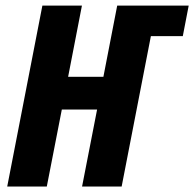

<svg xmlns="http://www.w3.org/2000/svg" viewBox="-20 -679 707 699"><path d="M278.8 0 333.5 -280.3H205.1L150.4 0H6.3L134.3 -658.7H278.3L228 -399.4H356.4L406.7 -658.7H667L645.5 -547.4H529.3L422.9 0Z"/></svg>

Font: Cousine
Style: Bold Italic
Weight: 700
Italic angle: -12°
Monospace: yes
Designer: Steve Matteson
Foundry: Ascender Corporation
Version: Version 1.20